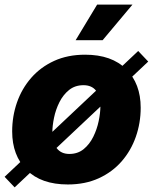

<svg xmlns="http://www.w3.org/2000/svg" viewBox="-22 -790 663 833"><path d="M272.5 10.3Q156.2 10.3 93.5 -52.7Q30.8 -115.7 30.8 -219.7Q30.8 -286.1 51.8 -345.9Q72.8 -405.8 113.5 -452.4Q154.3 -499 213.1 -525.9Q272 -552.7 347.2 -552.7Q462.9 -552.7 525.6 -489.7Q588.4 -426.8 588.4 -322.8Q588.4 -256.8 567.4 -196.8Q546.4 -136.7 505.9 -90.1Q465.3 -43.5 406.5 -16.6Q347.7 10.3 272.5 10.3ZM278.8 -122.1Q315.4 -122.1 341.1 -143.1Q366.7 -164.1 382.8 -196.8Q398.9 -229.5 406.2 -265.1Q413.6 -300.8 413.6 -329.6Q413.6 -372.6 394.8 -396.5Q376 -420.4 340.3 -420.4Q303.7 -420.4 277.8 -399.7Q252 -378.9 235.8 -346.7Q219.7 -314.5 212.4 -279.1Q205.1 -243.7 205.1 -214.8Q205.1 -171.9 224.1 -147Q243.2 -122.1 278.8 -122.1ZM41.5 22.9 -2 -22.9 577.6 -568.8 621.1 -522.9ZM306.2 -615.7 399.4 -770H552.7L423.3 -615.7Z"/></svg>

Font: Inter Extra Bold
Style: Italic
Weight: 800
Italic angle: -9.39999°
Designer: Rasmus Andersson
Foundry: rsms
Version: Version 4.000;git-3c8e0fc